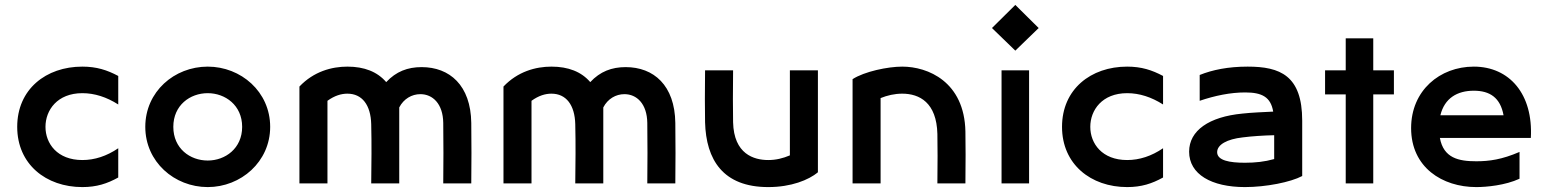

<svg xmlns="http://www.w3.org/2000/svg" viewBox="-20 -746 6300 781"><path d="M461 -321V-437C416 -461 373 -475 315 -475C167 -475 50 -383 50 -230C50 -78 167 15 315 15C373 15 416 1 461 -24V-143C414 -111 365 -95 315 -95C213 -95 165 -162 165 -230C165 -298 213 -367 315 -367C365 -367 414 -351 461 -321Z M825 15C960 15 1079 -88 1079 -230C1079 -373 960 -475 825 -475C689 -475 571 -373 571 -230C571 -88 689 15 825 15ZM685 -230C685 -318 753 -367 825 -367C896 -367 965 -318 965 -230C965 -142 896 -93 825 -93C753 -93 685 -142 685 -230Z M1198 -394V0H1312V-336C1341 -357 1368 -365 1393 -365C1453 -365 1488 -319 1490 -241C1492 -158 1491 -83 1490 0H1604V-309C1622 -344 1655 -363 1690 -363C1740 -363 1782 -324 1783 -246C1784 -163 1784 -83 1783 0H1897C1898 -83 1898 -163 1897 -246C1895 -399 1809 -473 1695 -473C1638 -473 1591 -455 1551 -412C1515 -454 1462 -475 1393 -475C1329 -475 1256 -455 1198 -394Z M2028 -394V0H2142V-336C2171 -357 2198 -365 2223 -365C2283 -365 2318 -319 2320 -241C2322 -158 2321 -83 2320 0H2434V-309C2452 -344 2485 -363 2520 -363C2570 -363 2612 -324 2613 -246C2614 -163 2614 -83 2613 0H2727C2728 -83 2728 -163 2727 -246C2725 -399 2639 -473 2525 -473C2468 -473 2421 -455 2381 -412C2345 -454 2292 -475 2223 -475C2159 -475 2086 -455 2028 -394Z M3307 -45 3306 -46H3307V-460H3193V-114C3165 -102 3136 -95 3105 -95C3047 -95 2965 -119 2962 -249C2961 -302 2961 -377 2962 -460H2848C2847 -377 2847 -302 2848 -249C2852 -96 2921 15 3105 15C3199 15 3269 -14 3307 -45Z M3448 -424V0H3562V-347C3589 -358 3619 -365 3650 -365C3720 -365 3790 -329 3793 -201C3794 -148 3794 -83 3793 0H3907C3908 -83 3908 -158 3907 -211C3903 -414 3754 -475 3650 -475C3591 -475 3496 -455 3448 -424Z M4054 -460V0H4166V-460ZM4015 -632 4110 -540 4205 -632 4110 -726Z M4711 -321V-437C4666 -461 4623 -475 4565 -475C4417 -475 4300 -383 4300 -230C4300 -78 4417 15 4565 15C4623 15 4666 1 4711 -24V-143C4664 -111 4615 -95 4565 -95C4463 -95 4415 -162 4415 -230C4415 -298 4463 -367 4565 -367C4615 -367 4664 -351 4711 -321Z M4817 -129C4817 -37 4908 15 5044 15C5130 15 5230 -5 5277 -30V-255C5277 -439 5187 -475 5055 -475C4976 -475 4912 -462 4860 -441V-336C4922 -357 4985 -370 5045 -370C5114 -370 5149 -351 5159 -292C5117 -290 5070 -288 5034 -284C4898 -271 4817 -215 4817 -129ZM4931 -127C4931 -158 4972 -180 5034 -187C5072 -192 5120 -195 5163 -196V-99C5124 -88 5086 -84 5044 -84C4982 -84 4931 -93 4931 -127Z M5454 -590V-460H5370V-362H5454V0H5566V-362H5650V-460H5566V-590Z M5720 -225C5720 -65 5847 15 5985 15C6026 15 6103 8 6161 -19V-128C6089 -97 6038 -90 5985 -90C5913 -90 5852 -103 5837 -185H6207C6217 -363 6120 -475 5975 -475C5837 -475 5720 -378 5720 -225ZM5839 -277C5856 -347 5908 -377 5975 -377C6040 -377 6083 -349 6096 -277Z"/></svg>

Font: KT Kiyosuna Sans Bold
Style: Regular
Weight: 700
Designer: [Zen Kaku Gothic] Yoshimichi Ohira
Version: Version 1.010;Glyphs 3.1.2 (3151)